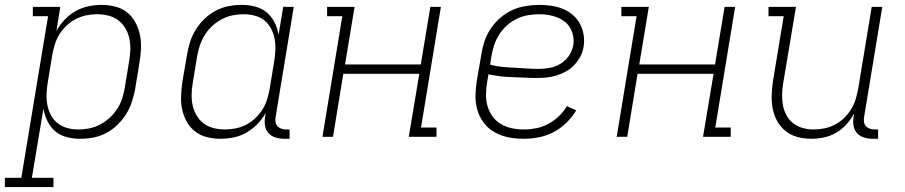

<svg xmlns="http://www.w3.org/2000/svg" viewBox="-69 -558 3689 783"><path d="M-49 205V167H18L127 -492H65V-530H177L161 -432Q175 -457 195 -478Q215 -499 240 -513Q265 -527 292 -532.5Q319 -538 346 -538Q346 -538 346 -538Q346 -538 346 -538Q374 -538 401.5 -531Q429 -524 449.5 -507.5Q470 -491 483 -467Q496 -443 501.5 -416.5Q507 -390 506 -361.5Q505 -333 500 -304L482 -194Q477 -168 468.5 -142Q460 -116 445 -92Q430 -68 409 -48Q388 -28 363 -15Q338 -2 311.5 3Q285 8 258 8Q230 8 203 1Q176 -6 156 -23Q136 -40 124.5 -64Q113 -88 108 -114L61 167H149V205ZM250 -30Q273 -30 295.5 -34.5Q318 -39 339 -50Q360 -61 378 -77.5Q396 -94 409 -114Q422 -134 429 -156Q436 -178 440 -201L458 -311Q462 -334 462.5 -357.5Q463 -381 458 -403Q453 -425 441.5 -444Q430 -463 412.5 -476Q395 -489 372.5 -494.5Q350 -500 327 -500Q305 -500 283 -495.5Q261 -491 240.5 -480.5Q220 -470 202.5 -453.5Q185 -437 173 -417.5Q161 -398 154.5 -376.5Q148 -355 144 -333L126 -223Q122 -200 121 -176.5Q120 -153 124 -131Q128 -109 138.5 -89Q149 -69 166 -55.5Q183 -42 205 -36Q227 -30 250 -30Z M829 8Q801 8 774 1Q747 -6 726 -22.5Q705 -39 692 -63Q679 -87 673.5 -113.5Q668 -140 669.5 -168.5Q671 -197 675 -226L694 -336Q698 -362 706.5 -388Q715 -414 730 -438Q745 -462 766 -482Q787 -502 812 -515Q837 -528 863.5 -533Q890 -538 917 -538Q946 -538 972.5 -531Q999 -524 1019 -507Q1039 -490 1051 -466Q1063 -442 1067 -416L1086 -530H1129L1055 -81Q1053 -71 1054.5 -61Q1056 -51 1062 -44Q1068 -37 1077.5 -33.5Q1087 -30 1097 -30H1112V8H1091Q1073 8 1055.5 3Q1038 -2 1026.5 -14.5Q1015 -27 1012 -45Q1009 -63 1012 -81L1015 -98Q1001 -73 980.5 -52Q960 -31 935.5 -17Q911 -3 883.5 2.5Q856 8 829 8Q829 8 829 8Q829 8 829 8ZM849 -30Q870 -30 892.5 -34.5Q915 -39 935 -49.5Q955 -60 972.5 -76.5Q990 -93 1002 -112.5Q1014 -132 1020.5 -153.5Q1027 -175 1031 -197L1049 -307Q1053 -330 1054 -353.5Q1055 -377 1051 -399Q1047 -421 1036.5 -441Q1026 -461 1009.5 -474.5Q993 -488 970.5 -494Q948 -500 925 -500Q902 -500 879.5 -495.5Q857 -491 836 -480Q815 -469 797 -452.5Q779 -436 766.5 -416Q754 -396 746.5 -374Q739 -352 735 -329L717 -219Q713 -196 712.5 -172.5Q712 -149 717 -127Q722 -105 733.5 -86Q745 -67 762.5 -54Q780 -41 802.5 -35.5Q825 -30 849 -30Z M1246 0 1327 -492H1265V-530H1377L1338 -295H1647L1686 -530H1729L1648 -38H1711V0H1598L1641 -257H1331L1289 0Z M2067 8Q2044 8 2021 5Q1998 2 1977 -5.5Q1956 -13 1938 -25Q1920 -37 1906.5 -54Q1893 -71 1884.5 -91Q1876 -111 1872.5 -133.5Q1869 -156 1870.5 -179.5Q1872 -203 1875 -226L1894 -336Q1898 -363 1907 -390Q1916 -417 1932.5 -441.5Q1949 -466 1971.5 -485.5Q1994 -505 2020.5 -517Q2047 -529 2075 -533.5Q2103 -538 2130 -538Q2155 -538 2179.5 -534.5Q2204 -531 2226 -522Q2248 -513 2266 -498Q2284 -483 2295.5 -462Q2307 -441 2311 -416.5Q2315 -392 2311 -368Q2308 -347 2298 -328Q2288 -309 2273 -293Q2258 -277 2239 -266.5Q2220 -256 2200 -250Q2180 -244 2159.5 -242Q2139 -240 2119 -240Q2094 -240 2069 -241.5Q2044 -243 2019.5 -243.5Q1995 -244 1971 -247Q1947 -250 1923 -255L1917 -219Q1913 -195 1913 -170Q1913 -145 1920 -122.5Q1927 -100 1941 -81.5Q1955 -63 1975 -51.5Q1995 -40 2018.5 -35Q2042 -30 2067 -30Q2092 -30 2117.5 -35Q2143 -40 2166.5 -52.5Q2190 -65 2209.5 -83.5Q2229 -102 2243 -125L2281 -108Q2264 -80 2240.5 -57Q2217 -34 2188 -19Q2159 -4 2128 2Q2097 8 2067 8ZM2126 -277Q2149 -277 2172 -281Q2195 -285 2216 -297.5Q2237 -310 2251 -330.5Q2265 -351 2269 -374Q2272 -392 2268.5 -410.5Q2265 -429 2256 -444.5Q2247 -460 2233 -470.5Q2219 -481 2202.5 -487.5Q2186 -494 2167 -497Q2148 -500 2130 -500Q2107 -500 2084 -496Q2061 -492 2039 -481.5Q2017 -471 1998.5 -454.5Q1980 -438 1967 -417.5Q1954 -397 1946.5 -374.5Q1939 -352 1935 -329L1930 -294Q1953 -288 1977.5 -285.5Q2002 -283 2027 -282Q2052 -281 2076.5 -279Q2101 -277 2126 -277Z M2446 0 2527 -492H2465V-530H2577L2538 -295H2847L2886 -530H2929L2848 -38H2911V0H2798L2841 -257H2531L2489 0Z M3240 8Q3212 8 3184.5 1Q3157 -6 3136 -22.5Q3115 -39 3101.5 -62.5Q3088 -86 3082.5 -113Q3077 -140 3078 -168.5Q3079 -197 3083 -226L3127 -492H3065V-530H3177L3125 -219Q3121 -196 3120.5 -173Q3120 -150 3124 -128.5Q3128 -107 3138.5 -87.5Q3149 -68 3166 -55Q3183 -42 3204.5 -36Q3226 -30 3249 -30Q3271 -30 3293 -34.5Q3315 -39 3335.5 -49.5Q3356 -60 3373 -76.5Q3390 -93 3402 -112.5Q3414 -132 3420.5 -153.5Q3427 -175 3431 -197L3486 -530H3529L3455 -81Q3453 -71 3454.5 -61Q3456 -51 3462 -44Q3468 -37 3477.5 -33.5Q3487 -30 3497 -30H3512V8H3491Q3473 8 3455.5 3Q3438 -2 3426.5 -14.5Q3415 -27 3412 -45Q3409 -63 3412 -81L3414 -95Q3401 -71 3382.5 -50.5Q3364 -30 3340.5 -16.5Q3317 -3 3291 2.5Q3265 8 3240 8Z"/></svg>

Font: Iosevka Slab XLtEx
Style: Italic
Weight: 200
Width: 7
Italic angle: -9°
Monospace: yes
Designer: Belleve Invis
Foundry: Belleve Invis
Version: Version 11.1.0; ttfautohint (v1.8.3)